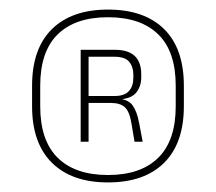

<svg xmlns="http://www.w3.org/2000/svg" viewBox="-20 -667 451 401"><path d="M205.5 -286Q130 -286 88.5 -327Q47 -368 47 -445V-488Q47 -565.5 88.5 -606.2Q130 -647 205.5 -647Q281.5 -647 322.8 -606.2Q364 -565.5 364 -488V-445Q364 -368 322.8 -327Q281.5 -286 205.5 -286ZM205.5 -301.5Q274 -301.5 310.5 -337.5Q347 -373.5 347 -445V-488Q347 -559.5 310.5 -595.2Q274 -631 205.5 -631Q137 -631 100.5 -595.2Q64 -559.5 64 -488V-445Q64 -373.5 100.5 -337.5Q137 -301.5 205.5 -301.5ZM261 -371 254.5 -409.5Q250.5 -434 240.8 -443Q231 -452 211.5 -452H160V-466.5H219.5Q240 -466.5 249.2 -476.8Q258.5 -487 258.5 -504.5V-511Q258.5 -527.5 249.8 -538Q241 -548.5 219 -548.5H159V-563H219.5Q248 -563 261.5 -550Q275 -537 275 -512V-505.5Q275 -487 264.8 -474Q254.5 -461 230 -459.5L228 -457.5L223.5 -461.5Q247.5 -460 256.8 -447.2Q266 -434.5 270.5 -410.5L278 -371ZM148.5 -371V-563H165V-462V-456V-371Z"/></svg>

Font: Anek Gurmukhi Thin
Style: Regular
Weight: 250
Designer: Sarang Kulkarni (Gurmukhi), Yesha Goshar (Latin)
Foundry: Ek Type
Version: Version 1.003